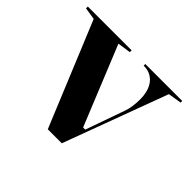

<svg xmlns="http://www.w3.org/2000/svg" viewBox="-118 -667 834 834"><g transform="rotate(45 298.5 -250.0)"><path d="M253 0 55 -480 -1 -489V-500H268V-489L207 -480L356 -114H369L433 -295Q439 -311 442 -332.5Q445 -354 445 -378Q445 -397 440.5 -416.5Q436 -436 425.5 -452.5Q415 -469 397 -479.5Q379 -490 352 -490V-500H579V-490L517 -480L339 0Z"/></g></svg>

Font: Kalnia Thin Medium
Style: Regular
Weight: 500
Version: Version 1.105